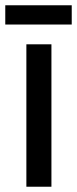

<svg xmlns="http://www.w3.org/2000/svg" viewBox="-36 -708 292 728"><path d="M159 0H64V-540H159ZM236 -688V-615H-16V-688Z"/></svg>

Font: Noto Sans Sinhala ExtraCondensed Medium
Style: Regular
Weight: 500
Width: 2
Designer: Jelle Bosma - Monotype Design Team
Foundry: Monotype Imaging Inc.
Version: Version 2.006; ttfautohint (v1.8.4.7-5d5b)